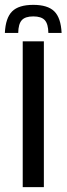

<svg xmlns="http://www.w3.org/2000/svg" viewBox="-42 -770 274 790"><path d="M51.5 0V-600H138.5V0ZM95 -750Q35 -750 8 -723.2Q-19 -696.5 -22 -634.5H33Q33.5 -671 47.5 -686.8Q61.5 -702.5 95 -702.5Q128.5 -702.5 142.5 -686.8Q156.5 -671 157 -634.5H211.5Q208.5 -696.5 181.5 -723.2Q154.5 -750 95 -750Z"/></svg>

Font: Big Shoulders Stencil Display SemiBold
Style: Regular
Weight: 600
Designer: Patric King
Foundry: XO Type Co
Version: Version 1.000